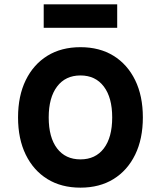

<svg xmlns="http://www.w3.org/2000/svg" viewBox="-20 -845 740 883"><path d="M350 18Q262 18 198 -21.5Q134 -61 98.5 -133.5Q63 -206 63 -305Q63 -404 98.5 -476.5Q134 -549 198 -588.5Q262 -628 350 -628Q438 -628 502 -588.5Q566 -549 601.5 -476.5Q637 -404 637 -305Q637 -206 601.5 -133.5Q566 -61 502 -21.5Q438 18 350 18ZM350 -112Q419 -112 457.5 -162.5Q496 -213 496 -305Q496 -396 457.5 -447Q419 -498 350 -498Q281 -498 242.5 -447Q204 -396 204 -305Q204 -213 242.5 -162.5Q281 -112 350 -112ZM181 -717V-825H519V-717Z"/></svg>

Font: Martian Mono SemiBold
Style: Regular
Weight: 600
Monospace: yes
Designer: Roman Shamin
Foundry: Evil Martians
Version: Version 1.000; ttfautohint (v1.8.4.7-5d5b)